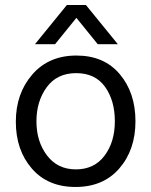

<svg xmlns="http://www.w3.org/2000/svg" viewBox="-20 -735 602 764"><path d="M199 -559H119L246 -715H322L449 -559H369L284 -664ZM283 -444Q207 -444 166 -388Q125 -332 125 -252Q125 -172 167 -116.5Q209 -61 282 -61Q355 -61 396 -115.5Q437 -170 437 -252.5Q437 -335 398 -389.5Q359 -444 283 -444ZM284 -514Q394 -514 456.5 -440Q519 -366 519 -252.5Q519 -139 455 -65Q391 9 280.5 9Q170 9 106.5 -64.5Q43 -138 43 -250.5Q43 -363 108.5 -438.5Q174 -514 284 -514Z"/></svg>

Font: Hind Kochi
Style: Regular
Weight: 400
Designer: Dhruvi Tolia
Foundry: Indian Type Foundry
Version: Version 0.702;PS 1.0;hotconv 1.0.81;makeotf.lib2.5.63406